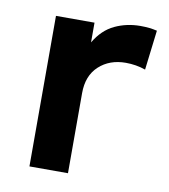

<svg xmlns="http://www.w3.org/2000/svg" viewBox="-65 -572 552 628"><g transform="rotate(10 211.0 -258.0)"><path d="M74 0V-500H202V-434.5Q228 -478.5 267.2 -497Q306.5 -515.5 352 -515.5Q368 -515.5 381.5 -514Q395 -512.5 407.5 -509.5L391.5 -377.5Q376 -383 359.2 -385.8Q342.5 -388.5 326 -388.5Q272 -388.5 237 -356.2Q202 -324 202 -266V0Z"/></g></svg>

Font: Geologica Medium
Style: Regular
Weight: 500
Designer: Sindre Bremnes, Frode Helland
Foundry: Monokrom Skriftforlag AS
Version: Version 1.010;gftools[0.9.28]